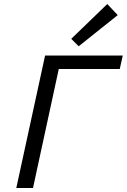

<svg xmlns="http://www.w3.org/2000/svg" viewBox="-20 -934 630 954"><path d="M565 -859 371 -704 334 -741 513 -914ZM590 -658 575 -591H272L144 0H61L204 -658Z"/></svg>

Font: EauTest Medium
Style: Italic
Weight: 500
Italic angle: -12°
Designer: Christian Thalmann (Catharsis Fonts)
Version: Version 0.001;PS 000.001;hotconv 1.0.88;makeotf.lib2.5.64775